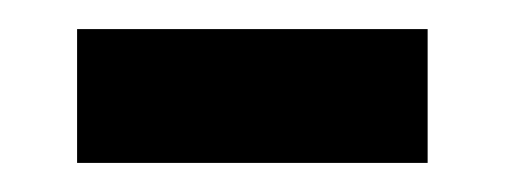

<svg xmlns="http://www.w3.org/2000/svg" viewBox="-20 -334 348 132"><path d="M33 -222H274V-314H33Z"/></svg>

Font: Noto Sans SemiCondensed Medium
Style: Regular
Weight: 500
Width: 4
Designer: Monotype Design Team
Foundry: Monotype Imaging Inc.
Version: Version 2.013